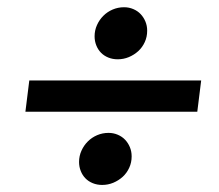

<svg xmlns="http://www.w3.org/2000/svg" viewBox="-20 -608 620 544"><path d="M63 -380H550L539 -291.5H52ZM248 -505Q248 -522 254.8 -537Q261.5 -552 272.8 -563.2Q284 -574.5 299.2 -581Q314.5 -587.5 331.5 -587.5Q345.5 -587.5 357.8 -582.2Q370 -577 378.5 -568Q387 -559 392 -547Q397 -535 397 -521Q397 -503.5 390.2 -488.8Q383.5 -474 371.8 -463.2Q360 -452.5 345 -446.2Q330 -440 313.5 -440Q299 -440 286.8 -445Q274.5 -450 266 -458.8Q257.5 -467.5 252.8 -479.5Q248 -491.5 248 -505ZM204 -149Q204 -166 210.8 -181Q217.5 -196 228.8 -207.2Q240 -218.5 255.2 -225Q270.5 -231.5 287.5 -231.5Q301.5 -231.5 313.8 -226.2Q326 -221 334.5 -212Q343 -203 348 -191Q353 -179 353 -165Q353 -147.5 346.2 -132.8Q339.5 -118 327.8 -107.2Q316 -96.5 301 -90.2Q286 -84 269.5 -84Q255 -84 242.8 -89Q230.5 -94 222 -102.8Q213.5 -111.5 208.8 -123.5Q204 -135.5 204 -149Z"/></svg>

Font: Lato TR
Style: Bold Italic
Weight: 700
Italic angle: -12°
Designer: Lukasz Dziedzic
Foundry: tyPoland Lukasz Dziedzic
Version: Version 1.104 2013